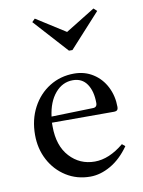

<svg xmlns="http://www.w3.org/2000/svg" viewBox="-81 -754 612 819"><g transform="rotate(-10 225.0 -344.5)"><path d="M413 -94Q377 -43 332.5 -17.5Q288 8 244 8Q186 8 140 -21Q94 -50 68 -99Q42 -148 42 -208Q42 -274 69.5 -326Q97 -378 144.5 -407.5Q192 -437 251 -437Q297 -437 333 -414Q369 -391 389 -351.5Q409 -312 409 -264Q409 -247 392 -247H122V-231Q122 -147 165.5 -99.5Q209 -52 274 -52Q336 -52 400 -105ZM125 -273 305 -278Q323 -278 323 -297Q323 -348 302 -379Q281 -410 241 -410Q196 -410 164.5 -373Q133 -336 125 -273ZM114 -684 127 -697 253 -617 381 -696 395 -683 262 -537H247Z"/></g></svg>

Font: Ibarra Real Nova
Style: Regular
Weight: 400
Designer: Jose Maria Ribagorda & Octavio Pardo
Foundry: Jose Maria Ribagorda
Version: Version 1.014